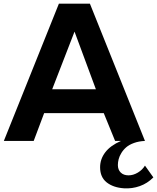

<svg xmlns="http://www.w3.org/2000/svg" viewBox="-20 -770 860 1049"><path d="M772 134.8 817.9 199.2Q785.6 231.9 743.7 246.8Q701.7 261.7 657.2 258.8Q599.1 254.9 563 226.6Q526.9 198.2 526.9 144Q526.9 99.1 555.2 62Q583.5 24.9 641.1 0H608.9L546.9 -151.9H221.2L164.1 0H1L301.8 -750H471.2L772 0Q738.8 1.5 712.4 11Q686 20.5 669.9 34.4Q653.8 48.3 643.1 65.9Q632.3 83.5 628.2 99.9Q624 116.2 624 131.8Q624 157.2 639.6 172.6Q655.3 188 682.1 188Q708 188 733.2 172.9Q758.3 157.7 772 134.8ZM265.1 -282.2H503.9L387.2 -597.2Z"/></svg>

Font: Oakes Grotesk Bold
Style: Regular
Weight: 700
Designer: Samuel Oakes
Foundry: Samuel Oakes
Version: Version 1.000;PS 001.000;hotconv 1.0.88;makeotf.lib2.5.64775